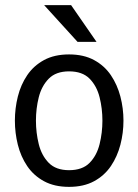

<svg xmlns="http://www.w3.org/2000/svg" viewBox="-20 -720 538 748"><path d="M38 -250Q38 -298 49.5 -344Q61 -390 86 -427Q111 -464 151.5 -486Q192 -508 249 -508Q306 -508 346.5 -486Q387 -464 412 -427Q437 -390 449 -344Q461 -298 461 -250Q461 -202 449 -156Q437 -110 412 -73Q387 -36 346.5 -14Q306 8 249 8Q192 8 151.5 -14Q111 -36 86 -73Q61 -110 49.5 -156Q38 -202 38 -250ZM120 -250Q120 -203 131 -158.5Q142 -114 170 -85.5Q198 -57 249 -57Q301 -57 329 -85.5Q357 -114 368 -158.5Q379 -203 379 -250Q379 -297 368 -341Q357 -385 329 -413.5Q301 -442 249 -442Q198 -442 170 -413.5Q142 -385 131 -341Q120 -297 120 -250ZM152 -700H257L356 -557H282Z"/></svg>

Font: Epunda Sans
Style: Regular
Weight: 400
Designer: Simon Atzbach
Foundry: typofactur
Version: Version 2.204; ttfautohint (v1.8.4.7-5d5b)